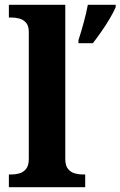

<svg xmlns="http://www.w3.org/2000/svg" viewBox="-20 -780 502 800"><path d="M307 -613Q317 -643 328.5 -685Q340 -727 346 -760H462V-750Q453 -729 437 -702Q421 -675 402.5 -648.5Q384 -622 367 -600H307ZM17 0V-53H29Q44 -53 60.5 -57.5Q77 -62 88.5 -76Q100 -90 100 -118V-646Q100 -673 88 -686Q76 -699 59.5 -703Q43 -707 29 -707H17V-760H252V-118Q252 -90 263.5 -76Q275 -62 292 -57.5Q309 -53 323 -53H335V0Z"/></svg>

Font: NotoSerif-Bold
Style: Regular
Weight: 700
Designer: Monotype Design Team
Foundry: Monotype Imaging Inc.
Version: Version 2.007; ttfautohint (v1.8) -l 8 -r 50 -G 200 -x 14 -D